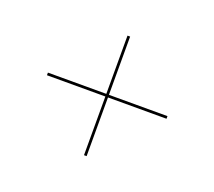

<svg xmlns="http://www.w3.org/2000/svg" viewBox="-80 -694 690 618"><g transform="rotate(20 265.0 -385.0)"><path d="M260 -180.5H269V-381.5H469.5V-390.5H269V-590H260V-390.5H60V-381.5H260Z"/></g></svg>

Font: Bodoni* 24pt Fatface
Style: Italic
Weight: 900
Italic angle: -13°
Version: Version 2.3